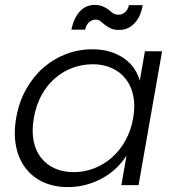

<svg xmlns="http://www.w3.org/2000/svg" viewBox="-20 -755 715 783"><path d="M46 -274Q57 -338 86 -390Q115 -442 156.5 -478.5Q198 -515 249.5 -534.5Q301 -554 357 -554Q398 -554 431 -543.5Q464 -533 488 -515.5Q512 -498 527.5 -475Q543 -452 550 -426L571 -546H641L545 0H475L496 -121Q480 -95 456 -71.5Q432 -48 401.5 -30.5Q371 -13 334.5 -2.5Q298 8 257 8Q201 8 157 -12Q113 -32 84.5 -69Q56 -106 45.5 -158Q35 -210 46 -274ZM523 -273Q532 -324 523.5 -364.5Q515 -405 492.5 -433.5Q470 -462 435.5 -477.5Q401 -493 359 -493Q316 -493 276.5 -478.5Q237 -464 204.5 -436Q172 -408 149.5 -367Q127 -326 118 -274Q109 -222 117 -181Q125 -140 147.5 -111.5Q170 -83 204 -68Q238 -53 281 -53Q323 -53 362.5 -68Q402 -83 435 -111.5Q468 -140 491 -181Q514 -222 523 -273ZM271 -634Q281 -682 305.5 -708.5Q330 -735 367 -735Q385 -735 400 -728.5Q415 -722 425 -714Q440 -700 447.5 -697.5Q455 -695 464 -695Q477 -695 489 -704.5Q501 -714 506 -734H562Q554 -687 528.5 -660Q503 -633 466 -633Q445 -633 433 -638.5Q421 -644 410 -652Q400 -660 391 -667.5Q382 -675 370 -675Q356 -675 344 -665Q332 -655 327 -634Z"/></svg>

Font: SVN-Poppins Light
Style: Italic
Weight: 300
Italic angle: -10°
Designer: Ninad Kale (Devanagari), Jonny Pinhorn (Latin)
Foundry: Indian Type Foundry
Version: Version 3.002 2017; ttfautohint (v1.8.3)